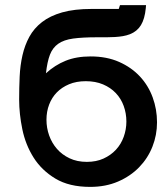

<svg xmlns="http://www.w3.org/2000/svg" viewBox="-20 -728 654 752"><path d="M450 -708H552L551 -696Q547 -654 532 -629.5Q517 -605 489 -594Q476 -589 461.5 -586.5Q447 -584 430 -583Q415 -582 397.5 -582Q380 -582 360 -582Q303 -582 266.5 -577Q230 -572 208 -556.5Q186 -541 175.5 -513.5Q165 -486 160 -441Q195 -473 237 -490Q279 -507 335 -507Q398 -507 446.5 -485.5Q495 -464 528 -428.5Q561 -393 578 -346.5Q595 -300 595 -249Q595 -199 577 -153.5Q559 -108 525 -73Q491 -38 442.5 -17Q394 4 333 4Q251 4 197 -28.5Q143 -61 111.5 -111Q80 -161 67.5 -221.5Q55 -282 55 -338Q55 -384 57 -428Q59 -472 68 -511.5Q77 -551 95 -584Q113 -617 144.5 -641.5Q176 -666 223.5 -679.5Q271 -693 339 -693H444H445Q447 -697 447 -699ZM320 -94Q357 -94 385.5 -107Q414 -120 434 -141.5Q454 -163 464.5 -192Q475 -221 475 -252Q475 -284 464.5 -313Q454 -342 433.5 -363.5Q413 -385 383.5 -397.5Q354 -410 316 -410Q279 -410 250.5 -398Q222 -386 202.5 -366Q183 -346 172.5 -318.5Q162 -291 162 -259Q162 -227 172.5 -197.5Q183 -168 203 -145Q223 -122 252.5 -108Q282 -94 320 -94Z"/></svg>

Font: Poppins Cyr Med
Style: Regular
Weight: 500
Designer: Ninad Kale (Devanagari), Jonny Pinhorn (Latin)
Foundry: Indian Type Foundry
Version: 4.004